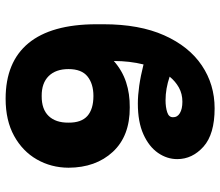

<svg xmlns="http://www.w3.org/2000/svg" viewBox="-72 -728 810 707"><g transform="rotate(90 333.5 -375.0)"><path d="M376 -447.3Q481.4 -447.8 539.6 -385Q597.7 -322.3 598.1 -221.7Q597.7 -157.7 567.6 -105.2Q537.6 -52.7 481 -21.5Q424.3 9.8 344.2 9.8Q209 9.8 139.6 -74.2Q70.3 -158.2 69.8 -323.2V-350.6Q69.8 -482.9 110.6 -574.2Q151.4 -665.5 221.4 -712.6Q291.5 -759.8 379.4 -759.8Q474.6 -759.8 520.5 -718.8Q566.4 -677.7 566.4 -622.1Q566.4 -584.5 543.5 -551.3Q520.5 -518.1 475.1 -497.6Q429.7 -477.1 361.8 -477.1Q332 -477.1 296.1 -482.2Q260.3 -487.3 217.8 -498Q205.1 -446.8 205.1 -388.7Q240.7 -419.9 283.2 -433.8Q325.7 -447.8 376 -447.3ZM334 -313.5Q289.1 -313.5 262 -291.7Q234.9 -270 234.9 -221.7Q234.9 -174.8 260.7 -148.7Q286.6 -122.6 334 -123Q382.8 -122.6 407.7 -148.7Q432.6 -174.8 432.1 -221.7Q432.6 -269 407.5 -291.3Q382.3 -313.5 334 -313.5ZM262.7 -594.2Q307.1 -579.1 349.6 -579.1Q375 -579.1 393.8 -585.2Q412.6 -591.3 412.1 -606.9Q412.6 -622.6 397.2 -631.8Q381.8 -641.1 355 -641.1Q326.2 -641.1 303.2 -628.4Q280.3 -615.7 262.7 -594.2Z"/></g></svg>

Font: Inter Display Extra Bold
Style: Regular
Weight: 800
Designer: Rasmus Andersson
Foundry: rsms
Version: Version 4.000;git-4fc901f